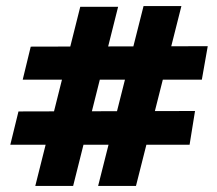

<svg xmlns="http://www.w3.org/2000/svg" viewBox="-20 -614 718 634"><path d="M304 0 454 -594H579L429 0ZM14 -136 41 -246 624 -247.5 606 -136ZM96.5 0 245 -591.5H370L221.5 0ZM55 -351 81.5 -460 666 -461.5 646.5 -351Z"/></svg>

Font: Jaro
Style: Regular
Weight: 400
Designer: Agyei Archer, Celine Hurka, Mirko Velimirović
Version: Version 1.000